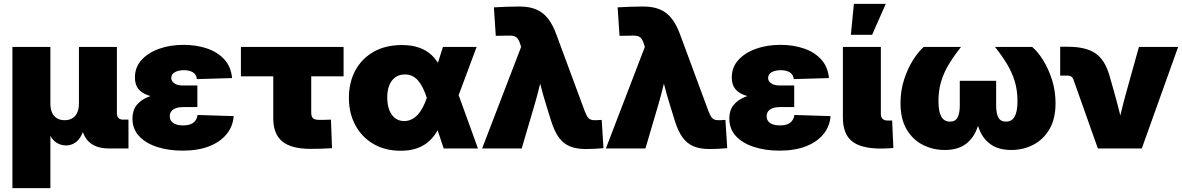

<svg xmlns="http://www.w3.org/2000/svg" viewBox="-20 -764 6082 988"><path d="M43.9 204.1V-522.5H239.3V-230.5Q239.3 -204.1 247.6 -185.1Q255.9 -166 272.5 -155.8Q289.1 -145.5 312.5 -145.5Q336.4 -145.5 352.8 -155.8Q369.1 -166 377.7 -185.1Q386.2 -204.1 386.2 -230.5V-522.5H581.5V-180.7Q581.5 -165.5 589.6 -157Q597.7 -148.4 612.8 -148.4H641.1V0H541.5Q467.8 0 431.9 -40Q396 -80.1 396 -154.3V-203.6H423.3Q423.3 -148.9 414.8 -112.5Q406.2 -76.2 391.4 -54.9Q376.5 -33.7 358.2 -24.7Q339.8 -15.6 320.3 -15.6Q299.3 -15.6 280 -24.7Q260.7 -33.7 245.4 -54.9Q230 -76.2 220.9 -112.5Q211.9 -148.9 211.9 -203.6H239.3V204.1Z M919.4 11.2Q847.7 11.2 789.1 -7.6Q730.5 -26.4 696 -63.2Q661.6 -100.1 661.6 -153.8Q661.6 -195.8 682.6 -222.4Q703.6 -249 739.3 -263.9Q774.9 -278.8 819.1 -284.4Q863.3 -290 909.7 -290H995.6V-212.9H920.4Q899.9 -212.9 884.8 -207.3Q869.6 -201.7 861.6 -191.2Q853.5 -180.7 853.5 -165.5Q853.5 -144 871.1 -131.3Q888.7 -118.7 921.9 -118.7Q944.8 -118.7 960.4 -124.8Q976.1 -130.9 985.1 -143.1Q994.1 -155.3 996.6 -172.4L1182.6 -166.5Q1178.7 -114.3 1146.5 -74.2Q1114.3 -34.2 1056.9 -11.5Q999.5 11.2 919.4 11.2ZM914.6 -255.4Q861.8 -255.4 817.9 -259Q773.9 -262.7 741.7 -273.7Q709.5 -284.7 691.9 -306.6Q674.3 -328.6 674.3 -365.7Q674.3 -417.5 707.8 -454.8Q741.2 -492.2 798.1 -512.7Q855 -533.2 924.8 -533.2Q991.2 -533.2 1045.9 -514.4Q1100.6 -495.6 1134.8 -457.8Q1168.9 -419.9 1174.3 -362.3L993.2 -356.9Q990.7 -380.4 973.1 -391.6Q955.6 -402.8 926.8 -402.8Q898.4 -402.8 879.9 -392.6Q861.3 -382.3 861.3 -362.8Q861.3 -345.7 877.2 -335Q893.1 -324.2 919.4 -324.2H995.6V-255.4Z M1578.6 2Q1479 2 1432.6 -36.1Q1386.2 -74.2 1386.2 -154.8V-371.1H1219.7V-522.5H1748V-371.1H1581.5V-185.5Q1581.5 -164.1 1590.6 -155.5Q1599.6 -147 1625 -147Q1639.2 -147 1654.8 -147.5Q1670.4 -147.9 1683.1 -148.4L1688.5 -1.5Q1660.2 0.5 1632.6 1.2Q1605 2 1578.6 2Z M2041.5 11.7Q1961.4 11.7 1901.4 -23.4Q1841.3 -58.6 1808.3 -120.4Q1775.4 -182.1 1775.4 -260.3Q1775.4 -339.8 1808.3 -401.1Q1841.3 -462.4 1902.3 -497.3Q1963.4 -532.2 2047.9 -532.2Q2099.1 -532.2 2136.7 -518.8Q2174.3 -505.4 2200.4 -481Q2226.6 -456.5 2243.4 -423.8Q2260.3 -391.1 2270.5 -352.5H2302.7L2335.9 -286.1L2439.5 0H2263.2L2175.8 -262.2Q2166.5 -290 2155.5 -312.3Q2144.5 -334.5 2131.3 -349.6Q2118.2 -364.7 2101.3 -372.8Q2084.5 -380.9 2063.5 -380.9Q2035.2 -380.9 2014.9 -366.7Q1994.6 -352.5 1983.6 -326.2Q1972.7 -299.8 1972.7 -262.7Q1972.7 -225.1 1983.2 -198Q1993.7 -170.9 2013.2 -156Q2032.7 -141.1 2059.6 -141.1Q2080.6 -141.1 2098.6 -150.1Q2116.7 -159.2 2130.9 -175Q2145 -190.9 2156.2 -212.6Q2167.5 -234.4 2175.8 -259.3L2259.3 -522.5H2432.6L2334.5 -259.3L2299.3 -177.7H2266.6Q2254.4 -135.3 2236.1 -100.6Q2217.8 -65.9 2191.2 -40.5Q2164.6 -15.1 2127.7 -1.7Q2090.8 11.7 2041.5 11.7Z M2460.9 0 2661.6 -522.5 2657.2 -536.6Q2651.9 -554.7 2644 -564.9Q2636.2 -575.2 2623.5 -578.6Q2610.8 -582 2590.3 -580.6L2531.2 -579.6L2521.5 -726.1Q2551.8 -728 2586.2 -729.2Q2620.6 -730.5 2653.3 -730.5Q2702.1 -730.5 2737.3 -716.3Q2772.5 -702.1 2798.1 -670.7Q2823.7 -639.2 2842.8 -586.9L2988.8 -192.4Q2996.1 -173.8 3002.7 -163.3Q3009.3 -152.8 3020 -148.7Q3030.8 -144.5 3048.8 -145.5L3076.2 -147L3085.4 -1.5Q3064.5 0.5 3040.8 1.7Q3017.1 2.9 2993.7 2.9Q2946.3 2.9 2912.6 -11Q2878.9 -24.9 2856 -56.4Q2833 -87.9 2816.4 -140.6L2790 -225.6Q2773.4 -278.3 2760 -332.3Q2746.6 -386.2 2733.9 -442.4H2785.2Q2772 -386.2 2759.3 -332.5Q2746.6 -278.8 2731 -225.6L2664.6 0Z M3097.7 0 3298.3 -522.5 3293.9 -536.6Q3288.6 -554.7 3280.8 -564.9Q3272.9 -575.2 3260.3 -578.6Q3247.6 -582 3227.1 -580.6L3168 -579.6L3158.2 -726.1Q3188.5 -728 3222.9 -729.2Q3257.3 -730.5 3290 -730.5Q3338.9 -730.5 3374 -716.3Q3409.2 -702.1 3434.8 -670.7Q3460.4 -639.2 3479.5 -586.9L3625.5 -192.4Q3632.8 -173.8 3639.4 -163.3Q3646 -152.8 3656.7 -148.7Q3667.5 -144.5 3685.5 -145.5L3712.9 -147L3722.2 -1.5Q3701.2 0.5 3677.5 1.7Q3653.8 2.9 3630.4 2.9Q3583 2.9 3549.3 -11Q3515.6 -24.9 3492.7 -56.4Q3469.7 -87.9 3453.1 -140.6L3426.8 -225.6Q3410.2 -278.3 3396.7 -332.3Q3383.3 -386.2 3370.6 -442.4H3421.9Q3408.7 -386.2 3396 -332.5Q3383.3 -278.8 3367.7 -225.6L3301.3 0Z M3990.7 11.2Q3918.9 11.2 3860.4 -7.6Q3801.8 -26.4 3767.3 -63.2Q3732.9 -100.1 3732.9 -153.8Q3732.9 -195.8 3753.9 -222.4Q3774.9 -249 3810.5 -263.9Q3846.2 -278.8 3890.4 -284.4Q3934.6 -290 3981 -290H4066.9V-212.9H3991.7Q3971.2 -212.9 3956.1 -207.3Q3940.9 -201.7 3932.9 -191.2Q3924.8 -180.7 3924.8 -165.5Q3924.8 -144 3942.4 -131.3Q3960 -118.7 3993.2 -118.7Q4016.1 -118.7 4031.7 -124.8Q4047.4 -130.9 4056.4 -143.1Q4065.4 -155.3 4067.9 -172.4L4253.9 -166.5Q4250 -114.3 4217.8 -74.2Q4185.5 -34.2 4128.2 -11.5Q4070.8 11.2 3990.7 11.2ZM3985.8 -255.4Q3933.1 -255.4 3889.2 -259Q3845.2 -262.7 3813 -273.7Q3780.8 -284.7 3763.2 -306.6Q3745.6 -328.6 3745.6 -365.7Q3745.6 -417.5 3779.1 -454.8Q3812.5 -492.2 3869.4 -512.7Q3926.3 -533.2 3996.1 -533.2Q4062.5 -533.2 4117.2 -514.4Q4171.9 -495.6 4206.1 -457.8Q4240.2 -419.9 4245.6 -362.3L4064.5 -356.9Q4062 -380.4 4044.4 -391.6Q4026.9 -402.8 3998 -402.8Q3969.7 -402.8 3951.2 -392.6Q3932.6 -382.3 3932.6 -362.8Q3932.6 -345.7 3948.5 -335Q3964.4 -324.2 3990.7 -324.2H4066.9V-255.4Z M4513.7 0.5Q4411.1 0.5 4364.3 -37.1Q4317.4 -74.7 4317.4 -159.2V-522.5H4512.7V-177.7Q4512.7 -161.1 4522 -152.3Q4531.2 -143.6 4548.8 -143.6Q4555.2 -143.6 4560.8 -143.8Q4566.4 -144 4570.8 -144L4577.1 -2.4Q4563.5 -1.5 4547.6 -0.5Q4531.7 0.5 4513.7 0.5ZM4358.4 -585 4374 -744.1H4538.1L4467.8 -585Z M4840.8 7.8Q4780.8 7.8 4728.8 -18.6Q4676.8 -44.9 4645.3 -98.4Q4613.8 -151.9 4613.8 -233.4Q4613.8 -295.9 4631.8 -352.8Q4649.9 -409.7 4677.7 -454.1Q4705.6 -498.5 4733.4 -522.5H4925.3Q4890.1 -478 4863.8 -435.1Q4837.4 -392.1 4823.2 -345.5Q4809.1 -298.8 4809.1 -243.7Q4809.1 -190.9 4823.5 -164.6Q4837.9 -138.2 4868.7 -138.2Q4896 -138.2 4907.5 -159.2Q4918.9 -180.2 4918.9 -222.2V-348.1H5106V-222.2Q5106 -180.2 5117.4 -159.2Q5128.9 -138.2 5156.2 -138.2Q5187 -138.2 5201.4 -164.3Q5215.8 -190.4 5215.8 -243.2Q5215.8 -299.3 5201.7 -345.7Q5187.5 -392.1 5161.4 -435.3Q5135.3 -478.5 5100.1 -522.5H5291.5Q5320.3 -498.5 5347.9 -454.1Q5375.5 -409.7 5393.6 -352.8Q5411.6 -295.9 5411.6 -233.4Q5411.6 -151.9 5379.9 -98.4Q5348.1 -44.9 5296.4 -18.6Q5244.6 7.8 5184.1 7.8Q5120.6 7.8 5081.1 -19Q5041.5 -45.9 5021.7 -92Q5002 -138.2 4997.6 -196.3H5027.3Q5023.4 -138.2 5003.4 -92Q4983.4 -45.9 4944.1 -19Q4904.8 7.8 4840.8 7.8Z M5629.4 0 5502.9 -356.9Q5499.5 -365.7 5492.2 -370.4Q5484.9 -375 5473.6 -375H5435.5V-523.4H5474.1Q5567.4 -523.4 5616.5 -490Q5665.5 -456.5 5688.5 -377.4L5711.4 -296.9Q5726.6 -243.7 5740 -189.7Q5753.4 -135.7 5767.1 -80.1H5724.1Q5736.8 -135.7 5749.8 -189.7Q5762.7 -243.7 5777.8 -296.9L5840.8 -522.5H6042.5L5855.5 0Z"/></svg>

Font: Inter 28pt Black
Style: Regular
Weight: 900
Designer: Rasmus Andersson
Foundry: rsms
Version: Version 4.001;git-66647c0bb